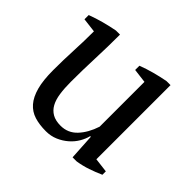

<svg xmlns="http://www.w3.org/2000/svg" viewBox="-129 -666 833 833"><g transform="rotate(45 287.0 -250.0)"><path d="M77 -198Q77 -261 80 -321.5Q83 -382 83 -442L17 -450V-476Q49 -488 82.5 -497Q116 -506 148 -512H173Q173 -437 170 -363Q167 -289 167 -216Q167 -177 171.5 -146Q176 -115 187.5 -94Q199 -73 219 -61.5Q239 -50 270 -50Q315 -50 345.5 -82.5Q376 -115 393 -167V-442L328 -450V-476Q359 -488 392.5 -497Q426 -506 458 -512H483V-57L549 -49V-28Q520 -15 490.5 -5Q461 5 429 10H404L397 -109H393Q388 -88 375.5 -66.5Q363 -45 343 -27.5Q323 -10 297.5 1Q272 12 242 12Q202 12 171.5 2.5Q141 -7 120 -31Q99 -55 88 -95.5Q77 -136 77 -198Z"/></g></svg>

Font: PT Serif
Style: Regular
Weight: 400
Designer: A.Korolkova, O.Umpeleva, V.Yefimov
Foundry: ParaType Ltd
Version: Version 1.000W OFL; ttfautohint (v1.6)